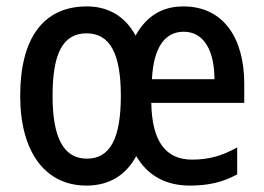

<svg xmlns="http://www.w3.org/2000/svg" viewBox="-20 -569 824 599"><path d="M552 -549C486 -549 437 -519 403 -458C370 -519 317 -549 251 -549C114 -549 43 -448 43 -270C43 -96 120 10 250 10C319 10 372 -21 405 -82C441 -21 497 10 573 10C631 10 676 -1 720 -25V-109C673 -83 632 -71 579 -71C497 -71 454 -128 452 -248H742V-308C742 -449 678 -549 552 -549ZM553 -470C618 -470 649 -408 649 -322H454C459 -422 495 -470 553 -470ZM250 -465C324 -465 357 -400 357 -270C357 -138 324 -74 251 -74C178 -74 144 -140 144 -270C144 -400 175 -465 250 -465Z"/></svg>

Font: Noto Sans Gurmukhi UI Condensed Medium
Style: Regular
Weight: 500
Width: 3
Designer: Jelle Bosma - Monotype Design Team
Foundry: Monotype Imaging Inc.
Version: Version 2.004